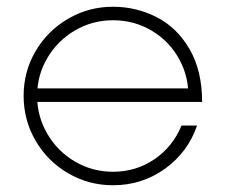

<svg xmlns="http://www.w3.org/2000/svg" viewBox="-20 -541 669 569"><path d="M50 -257Q50 -329 85.5 -389.5Q121 -450 182 -485.5Q243 -521 315 -521Q384 -521 444.5 -490Q505 -459 542 -395Q579 -331 579 -239H62V-279H569L538 -247Q541 -310 512 -364Q483 -418 430.5 -449.5Q378 -481 315 -481Q254 -481 202.5 -451Q151 -421 120.5 -369.5Q90 -318 90 -257Q90 -196 120.5 -144Q151 -92 202.5 -62Q254 -32 315 -32Q383 -32 437.5 -69Q492 -106 518 -169H564Q537 -90 469 -41Q401 8 315 8Q243 8 182 -27.5Q121 -63 85.5 -124Q50 -185 50 -257Z"/></svg>

Font: Lineal Thin
Style: Regular
Weight: 200
Designer: Created by Frank Adebiaye with contributions from Anton Moglia & Ariel Martín Pérez
Created by Frank ADEBIAYE with FontF
Foundry: Velvetyne Type Foundry
Version: Version 2.000;Glyphs 3.2 (3227)